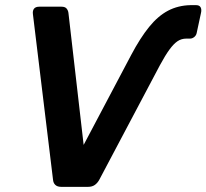

<svg xmlns="http://www.w3.org/2000/svg" viewBox="-20 -726 802 746"><path d="M218 0Q203 0 195 -7.5Q187 -15 186 -28L108 -670Q106 -684 112 -692Q118 -700 133 -700H219Q233 -700 239 -692.5Q245 -685 246 -675L305 -163L490 -513Q525 -579 559.5 -621.5Q594 -664 633 -684.5Q672 -705 720 -706H742Q755 -706 759.5 -697.5Q764 -689 761 -676L744 -597Q742 -588 734.5 -582Q727 -576 718 -576H704Q685 -576 670 -566Q655 -556 638.5 -533.5Q622 -511 601 -472L366 -28Q359 -15 348.5 -7.5Q338 0 322 0Z"/></svg>

Font: Rubik Medium
Style: Italic
Weight: 500
Italic angle: -12°
Designer: Hubert and Fischer
Foundry: Hubert and Fischer
Version: Version 2.300;gftools[0.9.30]